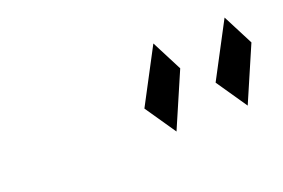

<svg xmlns="http://www.w3.org/2000/svg" viewBox="-43 -990 609 413"><g transform="rotate(-20 261.5 -783.5)"><path d="M258 -756 306 -686 360 -811 324 -881ZM421 -756 469 -686 523 -811 487 -881Z"/></g></svg>

Font: bitstorm
Style: sucnobl
Weight: 400
Version: Version 0.2